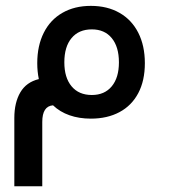

<svg xmlns="http://www.w3.org/2000/svg" viewBox="-20 -410 640 670"><path d="M165 -42.5Q127.5 -39.5 127.5 15.5V240H30V1.5Q30 -52 51 -87.8Q72 -123.5 115.5 -134Q110 -160.5 110 -189.5Q110 -250.5 132.8 -295.8Q155.5 -341 197.8 -365.2Q240 -389.5 297 -389.5Q354.5 -389.5 397 -365.2Q439.5 -341 462.5 -295.8Q485.5 -250.5 485.5 -189.5Q485.5 -128.5 462.5 -85Q439.5 -41.5 397 -18.8Q354.5 4 297 4Q256 4 222.5 -7.8Q189 -19.5 165 -42.5ZM395 -192.5Q395 -246.5 370 -277Q345 -307.5 300.5 -307.5Q255 -307.5 229.8 -277.2Q204.5 -247 204.5 -192.5Q204.5 -139 229.8 -108.8Q255 -78.5 300.5 -78.5Q345 -78.5 370 -108.8Q395 -139 395 -192.5Z"/></svg>

Font: JuliaMono MediumItalic
Style: Regular
Weight: 500
Italic angle: -9°
Monospace: yes
Designer: cormullion
Foundry: corm
Version: Version 0.049; ttfautohint (v1.8.4)